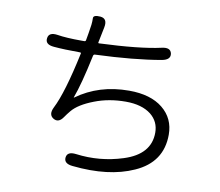

<svg xmlns="http://www.w3.org/2000/svg" viewBox="-87 -883 1173 1026"><g transform="rotate(10 500.0 -370.0)"><path d="M368 33Q320 28 324 -6Q328 -39 376 -33Q506 -16 631 -56Q773 -101 773 -219Q773 -279 727 -316Q677 -355 590 -355Q498 -355 421 -325Q340 -294 306 -253Q291 -235 278 -216Q254 -181 225 -198Q195 -216 216 -258Q261 -346 308 -567Q309 -572 301 -572Q218 -572 160 -577Q111 -581 116 -616Q120 -650 168 -643Q216 -635 300 -635H315Q322 -635 323 -642L330 -682Q334 -705 337 -728Q339 -746 338.5 -764Q338 -782 377 -779Q417 -775 407 -726L390 -642Q389 -637 394 -637Q613 -646 728 -672Q775 -683 782 -650Q788 -617 741 -608Q593 -582 384 -574Q376 -574 374 -566Q340 -405 312 -331Q310 -326 314 -329Q434 -416 597 -416Q714 -416 780 -362.5Q846 -309 846 -221Q846 -71 702 -7Q567 54 368 33Z"/></g></svg>

Font: Resource Han Rounded JP Normal
Style: Regular
Weight: 350
Designer: Cyano Hao (round all glyphs); Ryoko NISHIZUKA 西塚涼子 (kana, bopomofo & ideographs); Paul D. Hunt (Latin, Greek & Cyrillic)
Foundry: Cyano Hao
Version: 0.990